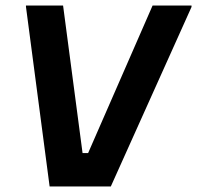

<svg xmlns="http://www.w3.org/2000/svg" viewBox="-20 -670 708 690"><path d="M158.3 0 73.3 -645.8V-650H206.7L276.7 -120H296.7L528.3 -650H668.3V-645L378.3 0Z"/></svg>

Font: Familjen Grotesk
Style: Bold Italic
Weight: 700
Italic angle: -9.46201°
Designer: Anders Wikstroem, Jonas Baeckman, Matilda Gysing, Kristian Moeller
Foundry: Familjen STHLM AB
Version: Version 2.002; ttfautohint (v1.8.4.7-5d5b)